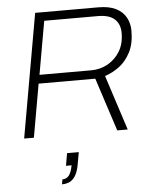

<svg xmlns="http://www.w3.org/2000/svg" viewBox="-62 -738 863 1060"><g transform="rotate(-5 369.5 -208.0)"><path d="M52 0 173 -686H523Q582 -686 619.5 -667.5Q657 -649 675.5 -616Q694 -583 694 -541Q694 -470 669 -422Q644 -374 606 -346Q568 -318 527 -305L626 0H568L472 -295H158L106 0ZM167 -343H455Q503 -343 545 -366Q587 -389 613 -431.5Q639 -474 639 -534Q639 -583 609 -610.5Q579 -638 517 -638H219ZM238 270 243 243Q266 243 279.5 225.5Q293 208 300 170H269L281 101H346L335 162Q329 200 316.5 224Q304 248 285 259Q266 270 238 270Z"/></g></svg>

Font: Archivo SemiBold Thin
Style: Italic
Weight: 250
Italic angle: -10°
Version: Version 2.001